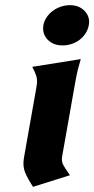

<svg xmlns="http://www.w3.org/2000/svg" viewBox="-20 -713 365 744"><path d="M148 -615Q151 -631 160.5 -645.5Q170 -660 184 -670.5Q198 -681 215.5 -687Q233 -693 251 -693Q287 -693 308.5 -670Q330 -647 324 -615Q321 -599 312 -584.5Q303 -570 289.5 -559.5Q276 -549 258.5 -543Q241 -537 223 -537Q186 -537 164.5 -559.5Q143 -582 148 -615ZM121 -374Q126 -401 121 -417.5Q116 -434 105 -454L293 -484Q287 -464 282.5 -446.5Q278 -429 273 -402L221 -108Q217 -88 225.5 -73Q234 -58 251 -34L108 11Q87 -21 77 -45.5Q67 -70 73 -103Z"/></svg>

Font: LT Museum
Style: Bold Italic
Weight: 700
Designer: Daniel Lyons
Foundry: LyonsType
Version: Version 1.011